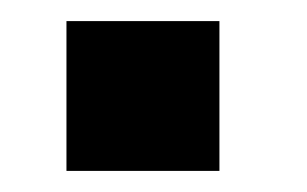

<svg xmlns="http://www.w3.org/2000/svg" viewBox="-20 -420 291 182"><path d="M43 -258V-400H188V-258Z"/></svg>

Font: Teko Semibold
Style: Regular
Weight: 600
Designer: Manushi Parikh, Jonny Pinhorn
Foundry: Indian Type Foundry
Version: Version 1.105;PS 1.0;hotconv 1.0.78;makeotf.lib2.5.61930; tt